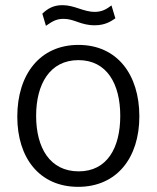

<svg xmlns="http://www.w3.org/2000/svg" viewBox="-20 -714 607 744"><path d="M283 10C433 10 520 -103 520 -263C520 -425 434 -540 284 -540C135 -540 47 -426 47 -262C47 -102 133 10 283 10ZM412 -693C392 -678 375 -668 347 -668C303 -668 269 -694 222 -694C186 -694 164 -680 144 -661L158 -614C178 -627 194 -641 226 -641C269 -641 292 -616 347 -616C388 -616 411 -632 427 -643ZM285 -50C173 -50 120 -142 120 -265C120 -388 173 -481 284 -481C394 -481 446 -389 446 -265C446 -141 395 -50 285 -50Z"/></svg>

Font: Cheyenne Sans Light
Style: Regular
Weight: 300
Designer: The Public Sans project authors (U.S. Web Design System), Libre Franklin designed by Pablo Impallari and Rodrigo Fuenzal
Foundry: The Cheyenne Sans Project Authors
Version: Version 2.007